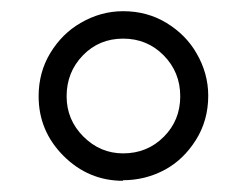

<svg xmlns="http://www.w3.org/2000/svg" viewBox="-20 -684 439 343"><path d="M199 -362 200 -361Q138 -361 93.5 -405.5Q49 -450 49 -512Q49 -555 70 -589.5Q91 -624 124 -643Q160 -664 200 -664Q243 -664 277.5 -643Q312 -622 331 -589Q352 -553 352 -513Q352 -469 330 -434Q308 -399 275 -381Q240 -362 199 -362ZM99 -512Q99 -470 129 -440Q159 -410 200 -410Q243 -410 272.5 -439.5Q302 -469 302 -512Q302 -555 272.5 -585Q243 -615 200 -615Q157 -615 128 -585Q99 -555 99 -512Z"/></svg>

Font: Libra Serif Modern
Style: Regular
Weight: 400
Designer: Stefan Peev, Context Ltd
Foundry: Stefan Peev, Context Ltd
Version: Version 1.000